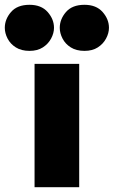

<svg xmlns="http://www.w3.org/2000/svg" viewBox="-92 -780 474 800"><path d="M238 -514V0H52V-514ZM31 -568Q-3 -568 -26 -582.5Q-49 -597 -60.5 -619.5Q-72 -642 -72 -664Q-72 -700 -46 -730Q-20 -760 31 -760Q80 -760 106.5 -730Q133 -700 133 -664Q133 -642 121 -619.5Q109 -597 86.5 -582.5Q64 -568 31 -568ZM260 -568Q226 -568 203 -582.5Q180 -597 168.5 -619.5Q157 -642 157 -664Q157 -700 183 -730Q209 -760 260 -760Q309 -760 335.5 -730Q362 -700 362 -664Q362 -642 350 -619.5Q338 -597 315.5 -582.5Q293 -568 260 -568Z"/></svg>

Font: Livvic Black
Style: Regular
Weight: 900
Designer: Jacques Le Bailly, Baron von Fonthausen
Version: Version 1.001; ttfautohint (v1.8.2)